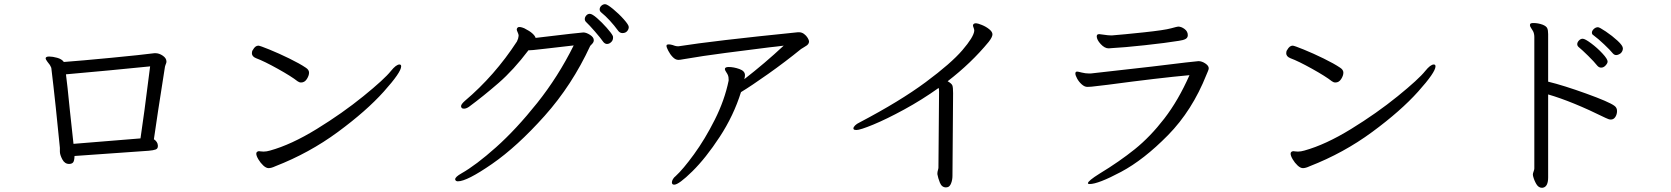

<svg xmlns="http://www.w3.org/2000/svg" viewBox="-20 -836 7980 917"><path d="M690 -116 336 -91Q335 -66 328.5 -59.5Q322 -53 310 -53Q289 -53 277.5 -75Q266 -97 266 -112V-130Q258 -214 246.5 -322Q235 -430 225 -512Q223 -517 221 -520.5Q219 -524 218 -526Q215 -530 206.5 -541Q198 -552 198 -558Q199 -566 215 -566Q231 -566 253 -560Q275 -554 285 -540Q366 -546 511.5 -560Q657 -574 718 -582H722Q740 -582 757.5 -570Q775 -558 775 -542Q775 -536 772 -530Q772 -529 770.5 -526Q769 -523 768 -518Q729 -271 715 -171Q733 -159 734 -141V-138Q734 -126 723.5 -122Q713 -118 690 -116ZM314 -306 331 -149 651 -175Q666 -272 697 -519Q500 -499 295 -481Q301 -438 314 -306Z M1214 -618Q1221 -618 1266.5 -599.5Q1312 -581 1362 -556.5Q1412 -532 1440 -513Q1456 -503 1456 -489Q1456 -475 1445.5 -458.5Q1435 -442 1418 -442Q1409 -442 1401 -448Q1372 -471 1306.5 -507.5Q1241 -544 1203 -558Q1183 -566 1183 -582Q1183 -592 1188 -598Q1199 -618 1214 -618ZM1208 -111Q1213 -114 1217 -114Q1220 -114 1225 -113Q1230 -112 1239 -112Q1253 -112 1270 -117Q1371 -145 1493 -220Q1615 -295 1715.5 -376.5Q1816 -458 1847 -497Q1872 -528 1888 -528Q1896 -528 1896 -519Q1896 -491 1813 -398.5Q1730 -306 1593.5 -205.5Q1457 -105 1295 -42Q1276 -33 1263 -33Q1251 -33 1237.5 -45.5Q1224 -58 1214 -75Q1204 -92 1204 -102Q1204 -108 1208 -111Z M2953 -678Q2942 -678 2934 -687Q2892 -744 2851 -777Q2844 -783 2844 -791Q2844 -801 2852 -808.5Q2860 -816 2870 -816Q2880 -816 2908 -793Q2936 -770 2959.5 -743.5Q2983 -717 2983 -707Q2983 -696 2975 -687Q2967 -678 2953 -678ZM2184 -8Q2253 -47 2349 -132.5Q2445 -218 2545.5 -344Q2646 -470 2720 -619Q2627 -609 2581 -603L2526 -597Q2520 -596 2510 -596H2504Q2433 -502 2361 -439.5Q2289 -377 2220 -326Q2207 -317 2196 -317Q2188 -317 2185 -321Q2182 -324 2182 -329Q2182 -338 2200 -354Q2343 -475 2449 -638Q2456 -652 2457 -665V-666Q2457 -672 2452.5 -681.5Q2448 -691 2448 -695Q2448 -701 2453 -705Q2455 -707 2461 -707Q2467 -707 2474.5 -704.5Q2482 -702 2484 -701Q2510 -688 2523 -676Q2536 -664 2538 -655Q2755 -681 2766 -681Q2780 -681 2798 -669.5Q2816 -658 2816 -644Q2816 -635 2808.5 -627Q2801 -619 2799 -617Q2712 -429 2581 -282.5Q2450 -136 2330 -53Q2210 30 2167 30Q2158 30 2155 24Q2154 23 2154 20Q2154 9 2184 -8ZM2797 -770Q2808 -770 2831.5 -749.5Q2855 -729 2877.5 -703.5Q2900 -678 2906 -666Q2908 -663 2908 -657Q2908 -643 2899 -635Q2890 -626 2879 -626Q2870 -626 2862 -635Q2848 -655 2821 -686Q2794 -717 2779 -731Q2773 -737 2773 -745Q2773 -754 2780 -762Q2787 -770 2797 -770Z M3844 -638Q3844 -624 3827 -615Q3823 -612 3817.5 -609Q3812 -606 3806 -602Q3731 -541 3649 -483Q3567 -425 3519 -396Q3484 -284 3417.5 -182.5Q3351 -81 3286.5 -17.5Q3222 46 3200 46Q3189 46 3189 35Q3189 28 3194 19.5Q3199 11 3207 5Q3242 -27 3294.5 -99Q3347 -171 3394 -264.5Q3441 -358 3460 -451V-455Q3460 -470 3457 -476Q3455 -482 3448.5 -491.5Q3442 -501 3442 -506Q3442 -516 3460 -516Q3484 -516 3511 -506.5Q3538 -497 3538 -477Q3538 -470 3535 -458Q3633 -534 3723 -618Q3704 -615 3687 -613.5Q3670 -612 3655 -610Q3559 -598 3447 -583.5Q3335 -569 3243 -553Q3228 -550 3220 -550Q3206 -550 3193 -563.5Q3180 -577 3171.5 -594Q3163 -611 3163 -616Q3163 -622 3167 -623Q3169 -624 3174 -624Q3182 -624 3192 -621Q3202 -618 3204 -617Q3212 -615 3217 -615H3221Q3385 -641 3791 -682H3796Q3809 -682 3820 -674Q3831 -666 3837.5 -655Q3844 -644 3844 -638Z M4462 -35 4465 -398Q4465 -411 4463 -416Q4383 -359 4298.5 -313Q4214 -267 4151 -241Q4088 -215 4070 -215Q4060 -215 4057 -219Q4056 -220 4056 -223Q4056 -229 4064 -237Q4072 -245 4085 -251Q4279 -353 4401 -443.5Q4523 -534 4576.5 -596.5Q4630 -659 4633 -688V-691Q4633 -696 4630 -703.5Q4627 -711 4627 -714Q4627 -718 4629 -720Q4633 -725 4641 -725Q4649 -725 4669 -717Q4689 -709 4704.5 -696.5Q4720 -684 4720 -672Q4720 -659 4702 -636Q4619 -535 4506 -448Q4525 -437 4528.5 -428Q4532 -419 4532 -391L4529 4Q4529 23 4522.5 39.5Q4516 56 4505 58Q4502 59 4498 59Q4478 59 4469 36.5Q4460 14 4457 -4V-7Q4457 -15 4459.5 -23Q4462 -31 4462 -35Z M5574 -701Q5603 -709 5607 -709Q5622 -709 5637.5 -697.5Q5653 -686 5653 -668Q5653 -656 5642.5 -650Q5632 -644 5610 -641Q5549 -631 5447.5 -620Q5346 -609 5287 -606L5275 -605Q5256 -605 5237 -625.5Q5218 -646 5218 -663Q5218 -669 5223 -672Q5225 -673 5230 -673Q5235 -673 5253.5 -670Q5272 -667 5285 -667H5292Q5344 -671 5443 -681.5Q5542 -692 5574 -701ZM5123 -494H5125Q5129 -494 5146.5 -489.5Q5164 -485 5182 -485H5189L5481 -518Q5693 -544 5704 -544Q5720 -544 5736.5 -533Q5753 -522 5753 -510Q5753 -504 5748.5 -494.5Q5744 -485 5742 -479Q5674 -308 5558.5 -190.5Q5443 -73 5334 -15Q5225 43 5184 43Q5176 43 5176 39Q5176 28 5232 -7Q5326 -64 5400 -123.5Q5474 -183 5541 -270Q5608 -357 5661 -477Q5517 -464 5270 -431L5193 -422Q5185 -421 5173 -421Q5160 -421 5146.5 -433Q5133 -445 5124.5 -460.5Q5116 -476 5116 -485Q5116 -493 5123 -494Z M6154 -618Q6161 -618 6206.5 -599.5Q6252 -581 6302 -556.5Q6352 -532 6380 -513Q6396 -503 6396 -489Q6396 -475 6385.5 -458.5Q6375 -442 6358 -442Q6349 -442 6341 -448Q6312 -471 6246.5 -507.5Q6181 -544 6143 -558Q6123 -566 6123 -582Q6123 -592 6128 -598Q6139 -618 6154 -618ZM6148 -111Q6153 -114 6157 -114Q6160 -114 6165 -113Q6170 -112 6179 -112Q6193 -112 6210 -117Q6311 -145 6433 -220Q6555 -295 6655.5 -376.5Q6756 -458 6787 -497Q6812 -528 6828 -528Q6836 -528 6836 -519Q6836 -491 6753 -398.5Q6670 -306 6533.5 -205.5Q6397 -105 6235 -42Q6216 -33 6203 -33Q6191 -33 6177.5 -45.5Q6164 -58 6154 -75Q6144 -92 6144 -102Q6144 -108 6148 -111Z M7699 -573Q7690 -573 7683 -581Q7670 -597 7641.5 -624Q7613 -651 7590 -668Q7583 -672 7583 -680Q7583 -689 7592 -697.5Q7601 -706 7612 -706Q7619 -706 7649.5 -685.5Q7680 -665 7705.5 -641.5Q7731 -618 7731 -605Q7731 -592 7721 -582Q7709 -573 7699 -573ZM7288 -721Q7290 -726 7304 -726Q7326 -726 7348 -718Q7365 -711 7369.5 -701.5Q7374 -692 7374 -673V-446Q7448 -428 7556 -389Q7664 -350 7690 -331Q7703 -322 7703 -306Q7703 -290 7695 -277.5Q7687 -265 7673 -265Q7664 -265 7648 -273Q7488 -352 7374 -385V11Q7374 54 7351 60Q7349 61 7345 61Q7328 61 7317.5 43Q7307 25 7302 5Q7301 2 7301 -2Q7301 -8 7304.5 -17Q7308 -26 7308 -31V-659Q7308 -675 7302 -687Q7299 -693 7293 -701.5Q7287 -710 7287 -716Q7287 -719 7288 -721ZM7539 -651Q7550 -651 7579.5 -629Q7609 -607 7633.5 -580.5Q7658 -554 7658 -542Q7658 -534 7648.5 -523.5Q7639 -513 7627 -513Q7617 -513 7609 -522Q7594 -541 7565 -569.5Q7536 -598 7520 -611Q7513 -617 7513 -625Q7513 -634 7521 -642.5Q7529 -651 7539 -651Z"/></svg>

Font: Iansui 0.93
Style: Regular
Weight: 400
Designer: But Ko / Fontworks Inc.
Foundry: zi-hi.com / Fontworks Inc.
Version: Version 0.931